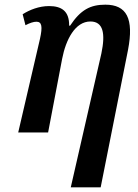

<svg xmlns="http://www.w3.org/2000/svg" viewBox="-20 -567 589 822"><path d="M283 235H411L528 -353C554 -488 522 -547 431 -547C367 -547 325 -525 280 -457H276C277 -520 243 -541 190 -541C147 -541 107 -525 77 -506L89 -459C108 -469 124 -474 136 -474C159 -474 163 -454 151 -400L58 0H186L246 -315C262 -398 302 -475 367 -475C422 -475 432 -424 414 -338Z"/></svg>

Font: Noto Serif Condensed SemiBold
Style: Italic
Weight: 600
Width: 3
Italic angle: -12°
Designer: Monotype Design Team
Foundry: Monotype Imaging Inc.
Version: Version 2.014